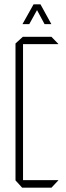

<svg xmlns="http://www.w3.org/2000/svg" viewBox="-20 -872 305 892"><path d="M83 0 52 -34V-670L86 -701H219L251 -668V-667H87V-35H251V-34L219 0ZM187 -760 152 -825 116 -760H85V-761L136 -852H167H168L218 -761V-760Z"/></svg>

Font: Foldit Thin ExtraLight
Style: Regular
Weight: 250
Version: Version 1.003